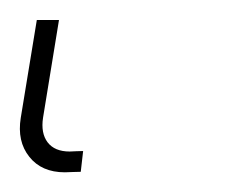

<svg xmlns="http://www.w3.org/2000/svg" viewBox="-23 32 232 194"><path d="M42.5 206.1Q19 206.1 6.6 190.4Q-5.9 174.8 -2 150.9L14.2 52.2H36.6L20.5 150.9Q18.1 166.5 25.1 175.8Q32.2 185.1 47.4 185.1Q50.3 185.1 54 184.8Q57.6 184.6 61 184.6L58.6 205.6Q55.2 205.6 50.8 205.8Q46.4 206.1 42.5 206.1Z"/></svg>

Font: Inter 28pt Thin
Style: Italic
Weight: 250
Italic angle: -9.3988°
Designer: Rasmus Andersson
Foundry: rsms
Version: Version 4.001;git-66647c0bb